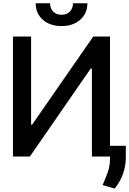

<svg xmlns="http://www.w3.org/2000/svg" viewBox="-20 -949 783 1164"><path d="M58.6 -727.5H168.5V-193.4H174.8L545.4 -727.5H647V0H537.1V-533.2H529.8L161.1 0H58.6ZM353 -791Q283.2 -791 239.7 -829.3Q196.3 -867.7 196.3 -929.2H283.7Q283.7 -897.9 302.7 -878.7Q321.8 -859.4 353 -859.4Q384.3 -859.4 403.3 -878.7Q422.4 -897.9 422.4 -929.2H509.8Q509.8 -867.7 466.3 -829.3Q422.9 -791 353 -791ZM742.7 -64.9V7.8Q741.7 110.8 675.3 194.3L602.1 172.9Q619.6 132.8 633.3 95Q647 57.1 647 12.2V-64.9Z"/></svg>

Font: Inter Tight Medium
Style: Regular
Weight: 500
Designer: Rasmus Andersson
Foundry: rsms
Version: Version 3.004; ttfautohint (v1.8.4.7-5d5b)